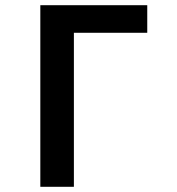

<svg xmlns="http://www.w3.org/2000/svg" viewBox="-20 -718 680 738"><path d="M135 -698H546V-592H264V0H135Z"/></svg>

Font: Writer SemiBold
Style: Regular
Weight: 600
Monospace: yes
Designer: Mike Abbink, Paul van der Laan, Pieter van Rosmalen
Foundry: Bold Monday
Version: Version 2.001 2020